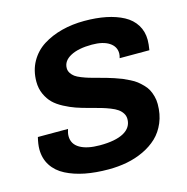

<svg xmlns="http://www.w3.org/2000/svg" viewBox="-105 -798 889 911"><g transform="rotate(-15 339.5 -343.0)"><path d="M318.8 12.2Q255.4 12.2 203.1 2Q150.9 -8.3 110.4 -29.1Q69.8 -49.8 47.4 -84.5Q24.9 -119.1 24.9 -165Q24.9 -189 33.2 -223.1H181.2Q174.8 -204.1 174.8 -189Q174.8 -149.9 210 -129.4Q245.1 -108.9 308.1 -108.9Q384.8 -108.9 425.3 -131.3Q465.8 -153.8 465.8 -195.8Q465.8 -211.4 457.5 -224.4Q449.2 -237.3 436.3 -246.3Q423.3 -255.4 402.1 -263.7Q380.9 -272 361.6 -277.6Q342.3 -283.2 314.9 -290.5Q306.2 -293 301.8 -293.9Q267.1 -303.2 241.7 -312Q216.3 -320.8 186.5 -336.4Q156.7 -352.1 138.2 -370.4Q119.6 -388.7 106.9 -416.5Q94.2 -444.3 94.2 -478Q94.2 -533.2 118.4 -576.2Q142.6 -619.1 183.8 -645.3Q225.1 -671.4 277.1 -684.8Q329.1 -698.2 388.2 -698.2Q446.8 -698.2 494.6 -688.5Q542.5 -678.7 579.1 -659.2Q615.7 -639.6 635.7 -607.4Q655.8 -575.2 655.8 -533.2Q655.8 -513.7 650.9 -483.9H504.9Q508.8 -497.1 508.8 -506.8Q508.8 -540.5 478.5 -560.3Q448.2 -580.1 394 -580.1Q327.1 -580.1 288.6 -559.3Q250 -538.6 250 -502.9Q250 -489.7 257.3 -478.5Q264.6 -467.3 274.9 -459.7Q285.2 -452.1 304.9 -444.3Q324.7 -436.5 340.3 -431.9Q356 -427.2 383.8 -419.9Q407.2 -413.6 420.4 -409.9Q433.6 -406.2 456.5 -398.7Q479.5 -391.1 493.4 -385.3Q507.3 -379.4 526.9 -369.6Q546.4 -359.9 558.6 -350.3Q570.8 -340.8 584.2 -327.1Q597.7 -313.5 605.2 -299.1Q612.8 -284.7 617.9 -266.1Q623 -247.6 623 -227.1Q623 -177.2 606 -136.7Q588.9 -96.2 560.1 -68.8Q531.2 -41.5 491.9 -22.9Q452.6 -4.4 409.4 3.9Q366.2 12.2 318.8 12.2Z"/></g></svg>

Font: Archivo
Style: Bold Italic
Weight: 700
Italic angle: -10°
Designer: Hector Gatti
Foundry: Omnibus-Type
Version: Version 2.001